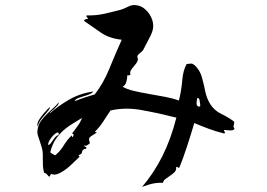

<svg xmlns="http://www.w3.org/2000/svg" viewBox="-20 -720 1040 749"><path d="M895 -218Q892 -212 884 -211.5Q876 -211 868 -212Q860 -213 856 -213Q852 -212 855 -208Q860 -202 855 -199Q823 -207 794.5 -217.5Q766 -228 738 -240Q725 -196 709.5 -148.5Q694 -101 680 -67Q678 -64 674 -67Q669 -70 667 -68Q669 -56 660 -47.5Q651 -39 640 -32Q631 -26 624 -20.5Q617 -15 616 -7Q585 -8 559.5 0.5Q534 9 534 9Q580 -44 613.5 -111Q647 -178 668 -261Q663 -262 658 -263.5Q653 -265 647 -266Q593 -280 530.5 -291Q468 -302 411 -289Q396 -267 383 -246.5Q370 -226 352 -208Q349 -205 353.5 -204.5Q358 -204 358 -204Q354 -200 342 -193Q330 -186 328 -181Q327 -178 327.5 -174.5Q328 -171 329 -168Q331 -162 330 -160Q328 -159 324 -156Q320 -153 316.5 -151.5Q313 -150 310 -154Q308 -149 313 -147Q319 -146 316 -140Q304 -138 302 -133Q300 -128 299 -123.5Q298 -119 289 -116Q285 -113 288 -111Q291 -109 291 -109Q277 -96 259.5 -79Q242 -62 224 -51Q213 -44 202.5 -40.5Q192 -37 181 -41Q178 -42 176 -36Q175 -31 171 -31Q167 -35 163 -40Q159 -45 152 -46Q148 -61 147.5 -73.5Q147 -86 147 -101Q147 -105 147 -109Q147 -113 147 -117Q147 -131 143 -144.5Q139 -158 135 -170Q131 -181 128 -191Q125 -201 126 -209Q128 -232 139.5 -248Q151 -264 166 -278Q177 -289 188.5 -299Q200 -309 209 -321Q209 -313 201.5 -305.5Q194 -298 187 -291Q181 -287 177.5 -283Q174 -279 174 -277Q203 -304 247.5 -330Q292 -356 344 -363Q339 -355 322 -349.5Q305 -344 289.5 -339Q274 -334 271 -325Q290 -333 310 -339.5Q330 -346 350 -352Q384 -396 407 -453Q430 -510 455 -565Q406 -570 372.5 -593.5Q339 -617 307 -639Q312 -647 323 -646Q323 -649 320 -652Q316 -655 318 -660Q353 -659 383 -665.5Q413 -672 443 -680Q446 -681 448 -681Q462 -685 475.5 -692Q489 -699 497 -700Q525 -702 545.5 -684.5Q566 -667 574 -642Q582 -617 573 -594Q568 -581 558 -562.5Q548 -544 540 -528Q536 -520 528 -514.5Q520 -509 516 -502Q515 -500 517 -494Q518 -489 518 -487Q516 -479 511.5 -473Q507 -467 502 -461Q495 -453 490.5 -445.5Q486 -438 489 -429Q485 -425 476 -426Q477 -416 473 -401Q469 -386 458 -382Q474 -372 501.5 -365.5Q529 -359 561.5 -353.5Q594 -348 625 -342Q656 -336 678 -328Q688 -369 691 -407Q694 -445 708 -470Q710 -470 715 -471Q720 -472 726 -472Q732 -472 740 -465Q760 -446 767.5 -419Q775 -392 780.5 -364.5Q786 -337 800 -314Q817 -288 842.5 -276Q868 -264 893 -246Q894 -241 893.5 -238Q893 -235 892 -233Q891 -230 891 -226.5Q891 -223 895 -218ZM300 -260Q300 -260 288.5 -253Q277 -246 262.5 -237Q248 -228 238 -220Q217 -204 200.5 -181.5Q184 -159 176 -126Q180 -122 185 -119.5Q190 -117 195 -114Q215 -130 228.5 -152.5Q242 -175 260 -192Q260 -192 260.5 -188.5Q261 -185 263 -185Q272 -197 261 -199Q272 -214 282.5 -228Q293 -242 300 -260ZM209 -194Q210 -205 203.5 -203Q197 -201 188 -192Q179 -183 173 -172Q167 -161 168 -154Q175 -156 180.5 -164.5Q186 -173 193 -182Q200 -191 209 -194ZM175 -303Q175 -298 170.5 -291.5Q166 -285 159 -277Q150 -267 140.5 -254.5Q131 -242 127 -227Q123 -237 131.5 -251.5Q140 -266 153 -280.5Q166 -295 175 -303ZM761 -306Q761 -308 761 -312Q760 -320 758.5 -329Q757 -338 750 -338Q748 -332 747 -322Q746 -312 749 -308Q756 -301 761 -306Z"/></svg>

Font: Yuji Syuku
Style: Regular
Weight: 400
Designer: Kataoka Yuji
Foundry: Kinuta Font Factory
Version: Version 3.002